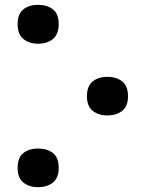

<svg xmlns="http://www.w3.org/2000/svg" viewBox="-20 -754 603 795"><path d="M223 -654Q223 -612 199 -592.5Q175 -573 137 -573Q101 -573 77 -592.5Q53 -612 53 -654Q53 -697 77 -715.5Q101 -734 137 -734Q175 -734 199 -715.5Q223 -697 223 -654ZM510 -355Q510 -314 486 -295Q462 -276 424 -276Q388 -276 364 -295Q340 -314 340 -355Q340 -398 364 -417Q388 -436 424 -436Q462 -436 486 -417Q510 -398 510 -355ZM223 -59Q223 -17 199 2Q175 21 137 21Q101 21 77 2Q53 -17 53 -59Q53 -102 77 -120.5Q101 -139 137 -139Q175 -139 199 -120.5Q223 -102 223 -59Z"/></svg>

Font: Noto Sans Condensed
Style: Bold
Weight: 700
Width: 3
Designer: Monotype Design Team
Foundry: Monotype Imaging Inc.
Version: Version 2.013; ttfautohint (v1.8.4.7-5d5b)